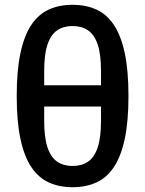

<svg xmlns="http://www.w3.org/2000/svg" viewBox="-20 -772 608 804"><path d="M165 -473V-415H403V-473Q403 -545 389 -586Q375 -627 348.5 -645Q322 -663 284 -663Q246 -663 219.5 -645Q193 -627 179 -586Q165 -545 165 -473ZM284 -752Q339 -752 382.5 -732.5Q426 -713 456 -669Q486 -625 502 -551.5Q518 -478 518 -370Q518 -262 502 -188.5Q486 -115 456 -71Q426 -27 382.5 -7.5Q339 12 284 12Q229 12 185.5 -7.5Q142 -27 112 -71Q82 -115 66 -188.5Q50 -262 50 -370Q50 -478 66 -551.5Q82 -625 112 -669Q142 -713 185.5 -732.5Q229 -752 284 -752ZM284 -77Q322 -77 348.5 -95Q375 -113 389 -154.5Q403 -196 403 -267V-326H165V-267Q165 -196 179 -154.5Q193 -113 219.5 -95Q246 -77 284 -77Z"/></svg>

Font: IBM Plex Sans Medium
Style: Regular
Weight: 500
Designer: Mike Abbink, Paul van der Laan, Pieter van Rosmalen
Foundry: Bold Monday
Version: Version 3.201